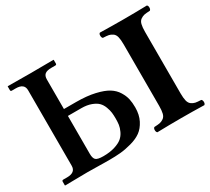

<svg xmlns="http://www.w3.org/2000/svg" viewBox="-127 -865 1186 1083"><g transform="rotate(-30 466.0 -323.5)"><path d="M702.1 -523.9Q702.1 -553.7 697.5 -572.3Q692.9 -590.8 680.4 -599.4Q668 -607.9 656 -610.4Q644 -612.8 619.1 -613.8Q612.3 -618.7 612.1 -631.3Q611.8 -644 619.1 -647.9Q699.2 -646 772.9 -646Q844.7 -646 924.8 -647.9Q931.6 -644 931.9 -631.6Q932.1 -619.1 924.8 -613.8Q899.9 -612.8 887.9 -610.4Q876 -607.9 863.5 -599.4Q851.1 -590.8 846.4 -572.5Q841.8 -554.2 841.8 -523.9V-123Q841.8 -93.3 846.4 -74.7Q851.1 -56.2 863.5 -47.6Q876 -39.1 887.9 -36.6Q899.9 -34.2 924.8 -33.2Q931.6 -28.3 931.9 -16.1Q932.1 -3.9 924.8 1Q844.7 -1 772.9 -1Q698.7 -1 619.1 1Q612.3 -3.9 612.1 -15.9Q611.8 -27.8 619.1 -33.2Q644 -34.2 656 -36.6Q668 -39.1 680.4 -47.6Q692.9 -56.2 697.5 -74.5Q702.1 -92.8 702.1 -123ZM106 -568.8Q106 -612.8 50.8 -612.8H24.9Q17.1 -612.8 17.1 -621.1V-645L19 -646Q129.9 -645 166 -645L314.9 -646L316.9 -645V-621.1Q316.9 -613.3 309.1 -612.8H283.2Q253.4 -612.8 240.7 -602.3Q228 -591.8 228 -568.8V-376H306.2Q377 -376 428.5 -364Q480 -352.1 509 -334Q538.1 -315.9 554.4 -289.1Q570.8 -262.2 575.9 -238Q581.1 -213.9 581.1 -183.1Q581.1 -135.3 563 -100.1Q544.9 -64.9 518.6 -45.9Q492.2 -26.9 452.1 -15.9Q412.1 -4.9 379.2 -2Q346.2 1 303.2 1Q284.2 1 232.2 0Q180.2 -1 166 -1L19 1L17.1 -1V-23.9Q17.1 -32.7 24.9 -33.2H50.8Q106 -33.2 106 -77.1ZM228 -331.1V-84Q228 -56.2 239 -45.2Q250 -34.2 288.1 -34.2Q331.1 -34.2 363 -44.2Q395 -54.2 412.1 -68.6Q429.2 -83 439.2 -104.5Q449.2 -126 451.7 -143.6Q454.1 -161.1 454.1 -183.1Q454.1 -205.1 452.1 -221.9Q450.2 -238.8 442.1 -260.5Q434.1 -282.2 419.9 -296.6Q405.8 -311 378.9 -321Q352.1 -331.1 314.9 -331.1Z"/></g></svg>

Font: Linux Libertine
Style: Bold
Weight: 700
Designer: Philipp H. Poll
Foundry: Philipp H. Poll
Version: Version 5.0.3